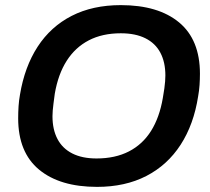

<svg xmlns="http://www.w3.org/2000/svg" viewBox="-20 -718 822 750"><path d="M359 12Q214 12 132.5 -55.5Q51 -123 51 -256Q51 -280 52.5 -303Q54 -326 58 -348Q76 -457 127 -535.5Q178 -614 260 -656Q342 -698 452 -698Q598 -698 679.5 -630.5Q761 -563 761 -430Q761 -408 759.5 -386Q758 -364 754 -342Q737 -232 685.5 -152.5Q634 -73 551.5 -30.5Q469 12 359 12ZM357 -99Q430 -99 483.5 -126.5Q537 -154 570 -206.5Q603 -259 616 -335Q620 -357 622 -372.5Q624 -388 625 -400Q626 -412 626 -423Q626 -475 606.5 -512Q587 -549 548 -568.5Q509 -588 452 -588Q380 -588 327 -560.5Q274 -533 240.5 -480.5Q207 -428 194 -352Q191 -330 189 -314Q187 -298 186 -286.5Q185 -275 185 -264Q185 -212 204.5 -175Q224 -138 262.5 -118.5Q301 -99 357 -99Z"/></svg>

Font: Archivo Variable SemiBold
Style: Italic
Weight: 600
Italic angle: -10°
Designer: Hector Gatti
Foundry: Omnibus-Type
Version: Version 2.001